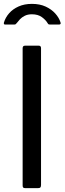

<svg xmlns="http://www.w3.org/2000/svg" viewBox="-21 -980 336 1000"><path d="M181.3 -742Q192.7 -742 192.7 -729V-16.7Q192.7 -7.2 189.1 -3.6Q185.4 0 175 0H112.3Q102.9 0 99.9 -3.1Q96.9 -6.2 96.9 -14.1V-728.4Q96.9 -742 108.7 -742ZM285.5 -852.1H238.7Q234.8 -852.1 232.1 -853.4Q229.5 -854.7 226.6 -860Q217.3 -876 197.1 -890.8Q177 -905.6 145.3 -905.6Q123.5 -905.6 108 -897.8Q92.6 -890 83.1 -879.8Q73.6 -869.7 67.2 -861Q63.4 -855.9 60.7 -854Q58 -852.1 51.9 -852.1H5.4Q0.5 -852.1 -0.5 -855.7Q-1.6 -859.2 -0.6 -862.3Q7.1 -888.6 26.4 -910.7Q45.6 -932.8 75.8 -946.3Q105.9 -959.8 145.3 -959.8Q186.4 -959.8 216.9 -945.7Q247.4 -931.5 267.1 -909.4Q286.8 -887.3 294.1 -863.6Q298.2 -852.1 285.5 -852.1Z"/></svg>

Font: Libre Franklin Thin
Style: Regular
Weight: 100
Designer: Pablo Impallari, Rodrigo Fuenzalida, Nhung Nguyen
Foundry: Impallari Type
Version: Version 3.000